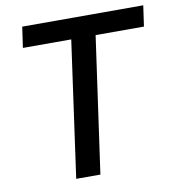

<svg xmlns="http://www.w3.org/2000/svg" viewBox="-78 -756 759 827"><g transform="rotate(-10 301.5 -343.0)"><path d="M189 0 272.2 -595.2H60.8L73.8 -686H603.2L590.2 -595.2H378.8L294.8 0Z"/></g></svg>

Font: Chivo Medium
Style: Italic
Weight: 500
Italic angle: -8.05°
Designer: Hector Gatti
Foundry: Omnibus-Type
Version: Version 2.002